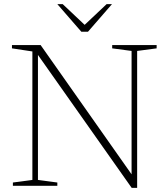

<svg xmlns="http://www.w3.org/2000/svg" viewBox="-20 -901 814 931"><path d="M137 -28.5V-651.5L38 -666.5V-682.5H177L634 -33L618 -12.5V-654L524 -666.5V-682.5H739.5V-666.5L645 -654V10H618.5L151 -653L164 -658.5V-28.5L258 -16V0H42.5V-16ZM399 -772.5H382L497 -881H523L406.5 -747H374.5L258 -881H284Z"/></svg>

Font: Newsreader ExtraLight
Style: Regular
Weight: 250
Designer: Hugues Gentile
Foundry: Production Type
Version: Version 1.003